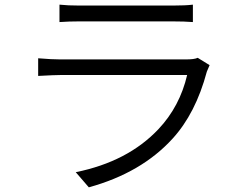

<svg xmlns="http://www.w3.org/2000/svg" viewBox="-20 -760 1040 818"><path d="M822.3 -513.7 873 -482.4Q862.3 -458 861.3 -455.1Q813.5 -276.4 714.8 -168.9Q582 -23.4 358.4 38.1L302.7 -26.4Q524.4 -71.3 655.3 -210Q746.1 -306.6 777.3 -440.4H238.3Q212.9 -440.4 142.6 -436.5V-511.7Q201.2 -506.8 238.3 -506.8H769.5Q808.6 -506.8 822.3 -513.7ZM233.4 -666V-740.2Q268.6 -736.3 319.3 -736.3H714.8Q770.5 -736.3 801.8 -740.2V-666Q766.6 -668.9 712.9 -668.9H319.3Q273.4 -668.9 233.4 -666Z"/></svg>

Font: Gen Shin Gothic Normal
Style: Regular
Weight: 300
Designer: [Source Han Sans]
Ryoko NISHIZUKA  (kana & ideographs); Paul D. Hunt (Latin, Greek & Cyrillic); Wenlong ZHANG  (bopomofo
Version: Version 1.002.20150607